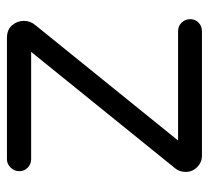

<svg xmlns="http://www.w3.org/2000/svg" viewBox="-44 -554 599 550"><g transform="rotate(-90 255.0 -279.5)"><path d="M474.6 -33.2Q474.6 -19.5 464.8 -9.8Q455.1 0 439.5 0H84Q64.5 0 50.8 -13.7Q37.1 -27.3 37.1 -45.9Q37.1 -64.5 46.9 -76.2L380.9 -489.3H73.2Q59.6 -489.3 49.3 -499Q39.1 -508.8 39.1 -523.4Q39.1 -537.1 49.3 -547.9Q59.6 -558.6 73.2 -558.6H420.9Q444.3 -558.6 457 -543.9Q469.7 -529.3 469.7 -510.3Q469.7 -491.2 457 -476.6L127 -68.4H439.5Q455.1 -68.4 464.8 -58.1Q474.6 -47.9 474.6 -33.2Z"/></g></svg>

Font: NTR
Style: Regular
Weight: 400
Designer: Purushoth Kumar Guthula
Foundry: Silicon Andhra, USA.
Version: Version 1.0.5; ttfautohint (v1.2.25-373a) -l 7 -r 28 -G 50 -